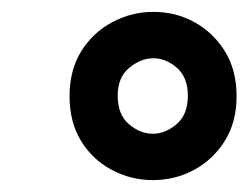

<svg xmlns="http://www.w3.org/2000/svg" viewBox="-20 -732 418 323"><path d="M237 -429Q200 -429 167.5 -446.5Q135 -464 116 -495.5Q97 -527 97 -570Q97 -614 116.5 -645.5Q136 -677 168.5 -694.5Q201 -712 238 -712Q276 -712 307.5 -694.5Q339 -677 358.5 -645.5Q378 -614 378 -570Q378 -527 358.5 -495.5Q339 -464 307 -446.5Q275 -429 237 -429ZM237 -507Q258 -507 277 -523Q296 -539 296 -571Q296 -602 277.5 -618Q259 -634 238 -634Q217 -634 197.5 -618Q178 -602 178 -571Q178 -539 197 -523Q216 -507 237 -507Z"/></svg>

Font: DM Sans 24pt SemiBold
Style: Italic
Weight: 600
Italic angle: -10°
Designer: Colophon Foundry, Jonny Pinhorn
Foundry: Colophon Foundry
Version: Version 4.004;gftools[0.9.30]